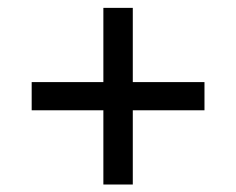

<svg xmlns="http://www.w3.org/2000/svg" viewBox="-20 -588 615 500"><path d="M249.2 -107.5V-300.8H62.5V-374.2H249.2V-567.5H325.8V-374.2H512.5V-300.8H325.8V-107.5Z"/></svg>

Font: Funnel Display
Style: Regular
Weight: 400
Designer: NORD ID, Kristian Moeller
Foundry: Dicotype
Version: Version 1.000